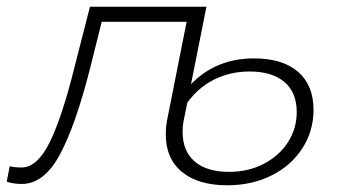

<svg xmlns="http://www.w3.org/2000/svg" viewBox="-64 -542 1008 572"><path d="M870 -215Q870 -152 837 -100.5Q804 -49 745.5 -19.5Q687 10 613 10Q527 10 478.5 -29.5Q430 -69 430 -141Q430 -169 435 -190L492 -477H239L204 -337Q161 -168 114 -81Q67 6 1 6Q-26 6 -44 -1L-35 -47Q-22 -43 0 -43Q47 -43 84 -118Q121 -193 158 -342L204 -522H551L505 -291Q579 -368 693 -368Q778 -368 824 -328Q870 -288 870 -215ZM820 -208Q820 -267 783 -298Q746 -329 680 -329Q622 -329 574 -305Q526 -281 494 -236L484 -187Q480 -168 480 -149Q480 -92 516 -61Q552 -30 618 -30Q676 -30 722 -54Q768 -78 794 -118.5Q820 -159 820 -208Z"/></svg>

Font: Montserrat Alternates Light
Style: Italic
Weight: 300
Italic angle: -11.3°
Designer: Julieta Ulanovsky
Foundry: Julieta Ulanovsky
Version: Version 7.200